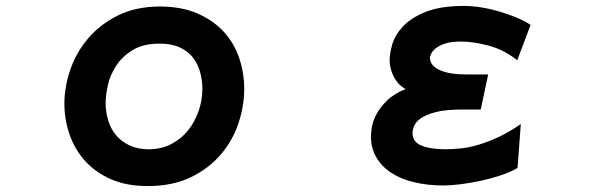

<svg xmlns="http://www.w3.org/2000/svg" viewBox="-20 -557 2040 647"><path d="M477 70Q406 70 353 46.5Q300 23 265.5 -16Q231 -55 214 -105Q197 -155 197 -208Q197 -263 216.5 -321Q236 -379 276 -426.5Q316 -474 376.5 -504.5Q437 -535 519 -535Q591 -535 644.5 -512Q698 -489 733.5 -450.5Q769 -412 786 -361.5Q803 -311 803 -257Q803 -201 784 -143Q765 -85 725 -37.5Q685 10 623.5 40Q562 70 477 70ZM481 -54Q523 -54 557 -71.5Q591 -89 614 -118Q637 -147 649.5 -183.5Q662 -220 662 -258Q662 -286 654.5 -313.5Q647 -341 630.5 -362.5Q614 -384 586.5 -397Q559 -410 518 -410Q463 -410 427.5 -388.5Q392 -367 371.5 -335.5Q351 -304 343.5 -270Q336 -236 336 -210Q336 -180 344.5 -151.5Q353 -123 371 -101.5Q389 -80 416.5 -67Q444 -54 481 -54Z M1475 68Q1422 68 1377 57.5Q1332 47 1299.5 26Q1267 5 1248.5 -26Q1230 -57 1230 -98Q1230 -108 1233 -128Q1236 -148 1248 -171Q1260 -194 1283.5 -217.5Q1307 -241 1347 -257Q1322 -270 1307.5 -297.5Q1293 -325 1293 -354Q1293 -377 1302 -408Q1311 -439 1338 -468Q1365 -497 1414.5 -517Q1464 -537 1545 -537Q1571 -537 1602 -532Q1633 -527 1663.5 -518Q1694 -509 1721.5 -497.5Q1749 -486 1768 -473L1723 -354Q1679 -389 1627.5 -403Q1576 -417 1533 -417Q1500 -417 1479.5 -410Q1459 -403 1448 -394Q1437 -385 1433 -376Q1429 -367 1429 -363V-362Q1429 -336 1461.5 -321Q1494 -306 1555 -306H1625L1600 -188H1539Q1481 -188 1447.5 -179Q1414 -170 1397 -157.5Q1380 -145 1375 -131.5Q1370 -118 1370 -109Q1370 -79 1400 -66.5Q1430 -54 1481 -54Q1505 -54 1533.5 -57Q1562 -60 1593.5 -69.5Q1625 -79 1660.5 -95.5Q1696 -112 1735 -139L1724 9Q1700 23 1667 34Q1634 45 1599 52.5Q1564 60 1531 64Q1498 68 1475 68Z"/></svg>

Font: LINE Seed JP_TTF Bold
Style: Regular
Weight: 700
Designer: LINE & Fontrix & Fontworks
Version: Version 1.009